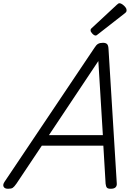

<svg xmlns="http://www.w3.org/2000/svg" viewBox="-74 -1155 845 1189"><path d="M-24 14Q-45 14 -51.5 1.5Q-58 -11 -46 -29L511 -859Q522 -877 533.5 -883.5Q545 -890 564 -890Q580 -890 588.5 -882.5Q597 -875 598 -851L649 -22Q651 -5 642 4.5Q633 14 612 14Q594 14 588 7Q582 0 580 -17L566 -253H185L28 -18Q14 2 5 8Q-4 14 -24 14ZM229 -318H563L535 -777ZM518 -935Q509 -935 498 -946.5Q487 -958 487 -966Q487 -969 487.5 -972.5Q488 -976 494 -981L649 -1125Q654 -1129 657.5 -1132Q661 -1135 666 -1135Q674 -1135 684.5 -1127.5Q695 -1120 702.5 -1110.5Q710 -1101 710 -1092Q710 -1087 708.5 -1083Q707 -1079 698 -1072L534 -944Q529 -940 525.5 -937.5Q522 -935 518 -935Z"/></svg>

Font: Playwrite DK Loopet Light
Style: Regular
Weight: 300
Version: Version 1.003